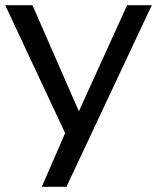

<svg xmlns="http://www.w3.org/2000/svg" viewBox="-20 -720 605 740"><path d="M565 -700 236 0H141L231 -207L0 -700H105L284 -291L470 -700Z"/></svg>

Font: Von Book
Style: Regular
Weight: 400
Version: Version 4.000; ttfautohint (v1.8.4.7-5d5b)